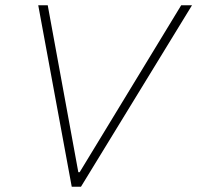

<svg xmlns="http://www.w3.org/2000/svg" viewBox="-20 -708 748 728"><path d="M252 0 125 -688H161L277 -55H282L667 -688H708L287 0Z"/></svg>

Font: Saira Thin
Style: Italic
Weight: 100
Italic angle: -12°
Designer: Hector Gatti with collaboration of the Omnibus-Type team
Foundry: Omnibus-Type
Version: Version 1.101